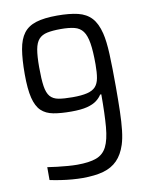

<svg xmlns="http://www.w3.org/2000/svg" viewBox="-81 -755 636 822"><g transform="rotate(-10 237.5 -344.0)"><path d="M210.7 8Q191.1 8 166.2 6Q141.4 4 116.6 0.2Q91.7 -3.6 70.2 -8.2V-64.1Q89.2 -61.1 112.2 -58.4Q135.3 -55.6 158.3 -53.9Q181.3 -52.1 198.7 -52.1Q251.2 -52.1 281.9 -63.5Q312.6 -74.8 327.7 -104.8Q342.8 -134.8 347.5 -189.7Q352.2 -244.5 352.2 -331H347.2Q338.6 -317 323.4 -305.6Q308.2 -294.1 282.2 -287.4Q256.2 -280.7 212.8 -280.7Q167.6 -280.7 135.5 -286.7Q103.4 -292.7 83.4 -311.7Q63.4 -330.8 53.8 -369.3Q44.3 -407.9 44.3 -472.6Q44.3 -536.7 51.6 -580Q58.9 -623.3 78 -648.6Q97 -673.9 132.4 -685Q167.7 -696 223.8 -696Q277.7 -696 314.1 -687.3Q350.4 -678.5 372.5 -654.7Q394.6 -630.9 405.6 -586.2Q414.1 -552.1 416.7 -494.2Q419.2 -436.2 419.2 -351.8Q419.2 -293.1 418 -245.7Q416.7 -198.3 412.7 -162.9Q408.6 -127.4 400.6 -102.8Q387.2 -61.7 363.3 -37.4Q339.5 -13.1 302.7 -2.5Q265.8 8 210.7 8ZM229.8 -340.2Q268.9 -340.2 293 -346.1Q317.1 -352 329.4 -365.5Q341.7 -379.1 345.9 -402.4Q350.2 -425.7 350.2 -461.6Q350.2 -519.6 344.5 -554.2Q338.8 -588.8 325.5 -606.8Q312.2 -624.7 288.9 -630.6Q265.6 -636.5 229.8 -636.5Q193.4 -636.5 170.3 -631.5Q147.2 -626.6 133.9 -611.9Q120.6 -597.1 115.4 -568.4Q110.3 -539.7 110.3 -491.6Q110.3 -439.3 114.9 -408.8Q119.5 -378.4 132.3 -363.5Q145.1 -348.7 168.5 -344.4Q191.9 -340.2 229.8 -340.2Z"/></g></svg>

Font: Saira Thin Condensed
Style: Regular
Weight: 100
Width: 3
Version: Version 1.101